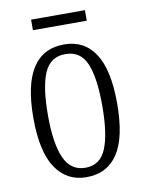

<svg xmlns="http://www.w3.org/2000/svg" viewBox="-79 -724 596 790"><g transform="rotate(-10 219.5 -329.0)"><path d="M219 10Q137 10 91 -58Q45 -126 45 -268Q45 -544 222 -544Q306 -544 350.5 -475.5Q395 -407 395 -268Q395 -125 350 -57.5Q305 10 219 10ZM221 -29Q283 -29 308 -90Q333 -151 333 -268Q333 -386 308 -445Q283 -504 220 -504Q157 -504 131.5 -445Q106 -386 106 -268Q106 -150 133 -89.5Q160 -29 221 -29ZM106 -624V-668H331V-624Z"/></g></svg>

Font: Noto Serif Tamil ExtraCondensed Light
Style: Regular
Weight: 300
Width: 2
Designer: Indian Type Foundry, Tom Grace, and the Monotype Design Team
Foundry: Monotype Imaging Inc.
Version: Version 2.004; ttfautohint (v1.8.4.7-5d5b)